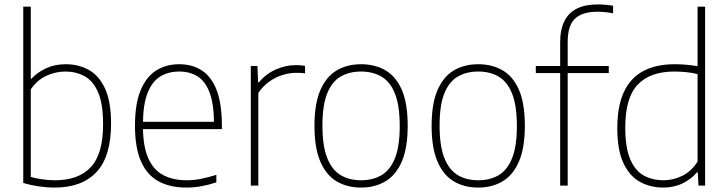

<svg xmlns="http://www.w3.org/2000/svg" viewBox="-20 -838 3289 867"><path d="M227 9Q191 9 154.2 3.5Q117.5 -2 85 -12V-808H119V-482.5H122Q147.5 -510.5 187 -529.2Q226.5 -548 277 -548Q333.5 -548 379.8 -523Q426 -498 453.8 -439.2Q481.5 -380.5 481.5 -280Q481.5 -131.5 415.8 -61.2Q350 9 227 9ZM229 -24Q335 -24 390.2 -83.5Q445.5 -143 445.5 -276Q445.5 -369.5 423 -421.2Q400.5 -473 361.8 -494Q323 -515 275 -515Q230.5 -515 188.8 -495.5Q147 -476 119 -434.5V-39Q140 -33 169 -28.5Q198 -24 229 -24Z M821.5 9Q748 9 696 -19.2Q644 -47.5 616.8 -109Q589.5 -170.5 589.5 -270Q589.5 -368.5 614.8 -429.8Q640 -491 684.8 -519.5Q729.5 -548 789 -548Q849 -548 892.2 -519.5Q935.5 -491 958.8 -429.8Q982 -368.5 982 -270V-255H606V-288H960L946.5 -275Q946.5 -363.5 927.8 -416.2Q909 -469 873.8 -492Q838.5 -515 789 -515Q739.5 -515 702.8 -492Q666 -469 645.8 -416.5Q625.5 -364 625.5 -275V-267.5Q625.5 -178.5 648.8 -125Q672 -71.5 716.2 -47.8Q760.5 -24 823.5 -24Q854 -24 886.2 -30.2Q918.5 -36.5 957 -48.5V-14.5Q920.5 -2.5 887.5 3.2Q854.5 9 821.5 9Z M1112.5 0V-540H1142.5L1145.5 -466.5H1149.5Q1180 -504 1225 -524Q1270 -544 1315.5 -544Q1328 -544 1337.8 -543.2Q1347.5 -542.5 1357.5 -540.5V-506.5Q1347 -508.5 1337.2 -508.8Q1327.5 -509 1315 -509Q1286.5 -509 1255.2 -499.2Q1224 -489.5 1195.5 -469.2Q1167 -449 1146.5 -418V0Z M1610.5 9Q1547.5 9 1500.2 -19Q1453 -47 1426.5 -108.5Q1400 -170 1400 -270Q1400 -369.5 1426.5 -430.8Q1453 -492 1500.2 -520Q1547.5 -548 1610.5 -548Q1673.5 -548 1721 -520.2Q1768.5 -492.5 1794.8 -431.5Q1821 -370.5 1821 -270Q1821 -171 1794.8 -109.5Q1768.5 -48 1721 -19.5Q1673.5 9 1610.5 9ZM1610.5 -24Q1663.5 -24 1702.8 -47Q1742 -70 1763.5 -123.8Q1785 -177.5 1785 -268.5Q1785 -361.5 1763.5 -415.2Q1742 -469 1702.8 -492Q1663.5 -515 1610.5 -515Q1557.5 -515 1518.2 -492.2Q1479 -469.5 1457.5 -416.2Q1436 -363 1436 -271.5Q1436 -179 1457.5 -124.8Q1479 -70.5 1518.2 -47.2Q1557.5 -24 1610.5 -24Z M2139.5 9Q2076.5 9 2029.2 -19Q1982 -47 1955.5 -108.5Q1929 -170 1929 -270Q1929 -369.5 1955.5 -430.8Q1982 -492 2029.2 -520Q2076.5 -548 2139.5 -548Q2202.5 -548 2250 -520.2Q2297.5 -492.5 2323.8 -431.5Q2350 -370.5 2350 -270Q2350 -171 2323.8 -109.5Q2297.5 -48 2250 -19.5Q2202.5 9 2139.5 9ZM2139.5 -24Q2192.5 -24 2231.8 -47Q2271 -70 2292.5 -123.8Q2314 -177.5 2314 -268.5Q2314 -361.5 2292.5 -415.2Q2271 -469 2231.8 -492Q2192.5 -515 2139.5 -515Q2086.5 -515 2047.2 -492.2Q2008 -469.5 1986.5 -416.2Q1965 -363 1965 -271.5Q1965 -179 1986.5 -124.8Q2008 -70.5 2047.2 -47.2Q2086.5 -24 2139.5 -24Z M2509.5 0V-646.5Q2509.5 -704.5 2528.5 -742.5Q2547.5 -780.5 2585 -799.2Q2622.5 -818 2678.5 -818Q2695 -818 2713.5 -816.5Q2732 -815 2748.5 -812V-778Q2731 -781.5 2713 -783.2Q2695 -785 2676.5 -785Q2610.5 -785 2577 -754.2Q2543.5 -723.5 2543.5 -648V0ZM2399.5 -508V-540H2729V-508Z M2975 9Q2916.5 9 2869.5 -17Q2822.5 -43 2795 -101.8Q2767.5 -160.5 2767.5 -259Q2767.5 -358.5 2797.2 -422.5Q2827 -486.5 2884.8 -517.2Q2942.5 -548 3027 -548Q3054 -548 3080.8 -545.5Q3107.5 -543 3130 -539V-808H3164V0H3134L3131 -59.5H3127Q3102.5 -30 3063.2 -10.5Q3024 9 2975 9ZM2976.5 -24Q3020 -24 3061.2 -44.2Q3102.5 -64.5 3130 -108.5V-503.5Q3109 -509 3081 -512Q3053 -515 3025.5 -515Q2916 -515 2859.8 -456Q2803.5 -397 2803.5 -263Q2803.5 -171 2825.8 -119Q2848 -67 2887 -45.5Q2926 -24 2976.5 -24Z"/></svg>

Font: Encode Sans Condensed Thin Thin
Style: Regular
Weight: 250
Version: Version 3.002